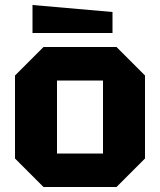

<svg xmlns="http://www.w3.org/2000/svg" viewBox="-20 -748 640 768"><path d="M40 -114V-446L154 -560H446L560 -446V-114L446 0H154ZM208 -134H392V-426H208ZM430 -616H110V-728L430 -700Z"/></svg>

Font: Tektur
Style: Bold
Weight: 700
Designer: Adam Jagosz
Foundry: Adam Jagosz
Version: Version 1.005;gftools[0.9.30]